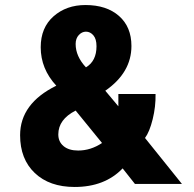

<svg xmlns="http://www.w3.org/2000/svg" viewBox="-20 -732 773 764"><path d="M277 12Q177 12 118.5 -43.5Q60 -99 60 -194Q60 -320 204 -391Q142 -458 142 -544Q142 -622 193 -667Q244 -712 320 -712Q404 -712 453.5 -668.5Q503 -625 503 -549Q503 -443 399 -371L451 -309V-358H599Q600 -308 587.5 -257.5Q575 -207 557 -183L704 0H517L468 -62Q397 12 277 12ZM322 -606Q306 -606 293.5 -592.5Q281 -579 281 -557Q281 -508 322 -464Q364 -489 364 -548Q364 -577 351.5 -591.5Q339 -606 322 -606ZM291 -133Q341 -133 386 -163L281 -292Q212 -257 212 -197Q212 -168 233 -150.5Q254 -133 291 -133Z"/></svg>

Font: Overpass Heavy
Style: Regular
Weight: 900
Designer: Delve Withrington, Thomas Jockin
Foundry: Delve Fonts
Version: Version 3.000;DELV;Overpass